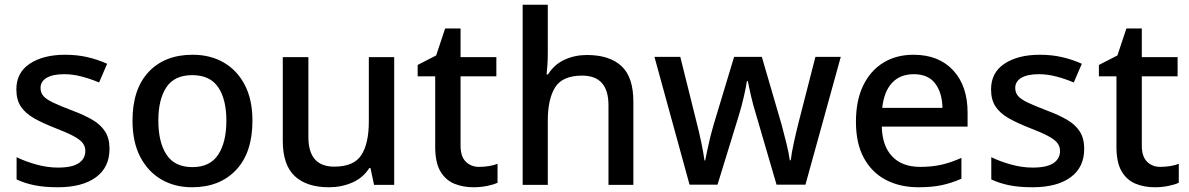

<svg xmlns="http://www.w3.org/2000/svg" viewBox="-20 -780 5017 810"><path d="M442 -152Q442 -74 384.5 -32Q327 10 224 10Q167 10 125.5 1.5Q84 -7 50 -23V-117Q86 -99 133 -86Q180 -73 224 -73Q285 -73 312.5 -92Q340 -111 340 -143Q340 -162 329 -176.5Q318 -191 290 -206Q262 -221 210 -241Q159 -261 123 -281.5Q87 -302 68 -330.5Q49 -359 49 -403Q49 -474 106 -511.5Q163 -549 255 -549Q305 -549 348.5 -539Q392 -529 432 -511L398 -432Q363 -447 325 -457Q287 -467 251 -467Q202 -467 176.5 -451.5Q151 -436 151 -409Q151 -389 163 -375Q175 -361 204.5 -347Q234 -333 284 -314Q335 -295 370 -274.5Q405 -254 423.5 -225Q442 -196 442 -152Z M1045 -271Q1045 -136 976 -63Q907 10 790 10Q717 10 660.5 -23Q604 -56 571.5 -118.5Q539 -181 539 -271Q539 -404 607 -476.5Q675 -549 793 -549Q867 -549 923.5 -516.5Q980 -484 1012.5 -422Q1045 -360 1045 -271ZM648 -271Q648 -180 682.5 -127.5Q717 -75 792 -75Q866 -75 900.5 -127.5Q935 -180 935 -271Q935 -361 900.5 -412Q866 -463 791 -463Q716 -463 682 -412Q648 -361 648 -271Z M1643 -539V0H1558L1543 -71H1538Q1511 -29 1465.5 -9.5Q1420 10 1368 10Q1274 10 1223.5 -37Q1173 -84 1173 -186V-539H1281V-202Q1281 -77 1390 -77Q1473 -77 1504.5 -126Q1536 -175 1536 -267V-539Z M2001 -76Q2022 -76 2043.5 -79.5Q2065 -83 2079 -89V-9Q2062 -1 2034.5 4.5Q2007 10 1978 10Q1933 10 1896.5 -5Q1860 -20 1838 -57Q1816 -94 1816 -161V-458H1742V-506L1820 -546L1858 -660H1923V-539H2074V-458H1923V-165Q1923 -120 1945 -98Q1967 -76 2001 -76Z M2291 -558Q2291 -531 2289.5 -507Q2288 -483 2286 -466H2292Q2318 -508 2361.5 -528Q2405 -548 2456 -548Q2551 -548 2601.5 -501.5Q2652 -455 2652 -351V0H2547V-336Q2547 -461 2436 -461Q2353 -461 2322 -411.5Q2291 -362 2291 -271V0H2185V-760H2291Z M3171 -292Q3158 -333 3148.5 -374.5Q3139 -416 3135 -438H3131Q3128 -416 3118.5 -374Q3109 -332 3096 -290L3007 -1H2889L2741 -540H2850L2918 -267Q2929 -225 2938.5 -179.5Q2948 -134 2952 -103H2955Q2959 -122 2964.5 -149Q2970 -176 2977 -204Q2984 -232 2990 -252L3077 -540H3194L3278 -252Q3287 -218 3297.5 -176Q3308 -134 3312 -104H3316Q3319 -132 3329 -178Q3339 -224 3350 -267L3420 -540H3527L3378 -1H3256Z M3834 -549Q3940 -549 4001 -483.5Q4062 -418 4062 -305V-246H3700Q3702 -164 3744 -120Q3786 -76 3862 -76Q3913 -76 3953.5 -85.5Q3994 -95 4036 -114V-26Q3995 -8 3953.5 1Q3912 10 3855 10Q3777 10 3717.5 -21Q3658 -52 3624.5 -113.5Q3591 -175 3591 -266Q3591 -356 3621.5 -419Q3652 -482 3706.5 -515.5Q3761 -549 3834 -549ZM3835 -467Q3777 -467 3743 -430Q3709 -393 3702 -325H3956Q3955 -388 3925.5 -427.5Q3896 -467 3835 -467Z M4554 -152Q4554 -74 4496.5 -32Q4439 10 4336 10Q4279 10 4237.5 1.5Q4196 -7 4162 -23V-117Q4198 -99 4245 -86Q4292 -73 4336 -73Q4397 -73 4424.5 -92Q4452 -111 4452 -143Q4452 -162 4441 -176.5Q4430 -191 4402 -206Q4374 -221 4322 -241Q4271 -261 4235 -281.5Q4199 -302 4180 -330.5Q4161 -359 4161 -403Q4161 -474 4218 -511.5Q4275 -549 4367 -549Q4417 -549 4460.5 -539Q4504 -529 4544 -511L4510 -432Q4475 -447 4437 -457Q4399 -467 4363 -467Q4314 -467 4288.5 -451.5Q4263 -436 4263 -409Q4263 -389 4275 -375Q4287 -361 4316.5 -347Q4346 -333 4396 -314Q4447 -295 4482 -274.5Q4517 -254 4535.5 -225Q4554 -196 4554 -152Z M4875 -76Q4896 -76 4917.5 -79.5Q4939 -83 4953 -89V-9Q4936 -1 4908.5 4.5Q4881 10 4852 10Q4807 10 4770.5 -5Q4734 -20 4712 -57Q4690 -94 4690 -161V-458H4616V-506L4694 -546L4732 -660H4797V-539H4948V-458H4797V-165Q4797 -120 4819 -98Q4841 -76 4875 -76Z"/></svg>

Font: Noto Sans Khmer UI Medium
Style: Regular
Weight: 500
Designer: Danh Hong and the Monotype Design Team
Foundry: Monotype Imaging Inc.
Version: Version 2.002; ttfautohint (v1.8.4.7-5d5b)